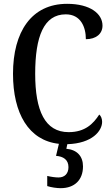

<svg xmlns="http://www.w3.org/2000/svg" viewBox="-20 -744 588 1004"><path d="M297 240C370 240 414 197 414 126C414 73 383 39 327 34L332 10C463 6 514 -60 514 -107C514 -123 508 -138 499 -145C468 -97 425 -53 339 -53C215 -53 164 -165 164 -358C164 -553 209 -669 324 -669C402 -669 429 -603 429 -539C482 -539 516 -567 516 -610C516 -672 452 -724 331 -724C144 -724 48 -577 48 -358C48 -151 130 -9 288 8L273 71C311 74 338 91 338 130C338 164 318 184 286 184C270 184 248 181 227 176V229C248 236 278 240 297 240Z"/></svg>

Font: Noto Serif Hebrew Condensed Medium
Style: Regular
Weight: 500
Width: 3
Designer: Monotype Design Team
Foundry: Monotype Imaging Inc.
Version: Version 2.004